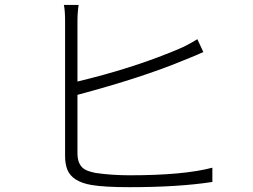

<svg xmlns="http://www.w3.org/2000/svg" viewBox="-20 -778 1040 788"><path d="M297.9 -388.7V-149.4Q297.9 -96.7 333 -80.1Q347.7 -73.2 371.1 -68.4Q437.5 -58.6 512.7 -58.6Q734.4 -58.6 851.6 -89.8V-31.2Q712.9 -9.8 511.7 -9.8Q409.2 -9.8 356.4 -18.6Q275.4 -32.2 255.9 -83Q247.1 -106.4 247.1 -136.7V-691.4Q247.1 -734.4 242.2 -757.8H302.7Q297.9 -726.6 297.9 -691.4V-443.4Q513.7 -495.1 685.5 -565.4Q701.2 -571.3 713.9 -577.1Q747.1 -590.8 790 -617.2L814.5 -564.5Q804.7 -560.5 781.2 -549.8Q749 -536.1 733.4 -530.3Q564.5 -460 297.9 -388.7Z"/></svg>

Font: Taipei Sans TC Beta Light
Style: Regular
Weight: 300
Designer: JT Foundry
Foundry: JT Foundry
Version: Version 1.000